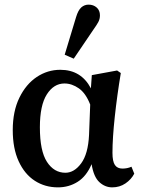

<svg xmlns="http://www.w3.org/2000/svg" viewBox="-20 -794 608 828"><path d="M152 -245Q152 -143 182.5 -96Q213 -49 262 -49Q300 -49 330 -89.5Q360 -130 364 -212L369 -343Q350 -392 320 -413Q290 -434 258 -434Q212 -434 182 -387Q152 -340 152 -245ZM230 14Q174 14 130 -14.5Q86 -43 60.5 -98.5Q35 -154 35 -233Q35 -314 63.5 -372.5Q92 -431 138.5 -462Q185 -493 240 -493Q330 -493 372 -413L376 -470L485 -490L501 -479Q485 -383 475 -290.5Q465 -198 465 -135Q465 -98 475.5 -82.5Q486 -67 508 -67Q529 -67 547 -75L559 -45Q546 -20 521 -3Q496 14 464 14Q433 14 408.5 -8.5Q384 -31 375 -86Q353 -34 315 -10Q277 14 230 14ZM259 -558 308 -720Q317 -750 330.5 -762Q344 -774 362 -774Q383 -774 397 -761.5Q411 -749 411 -728Q411 -712 404 -699Q397 -686 382 -665L298 -541Z"/></svg>

Font: Source Serif 4 Semibold
Style: Regular
Weight: 600
Designer: Frank Grießhammer
Foundry: Adobe
Version: Version 4.005;hotconv 1.1.0;makeotfexe 2.6.0